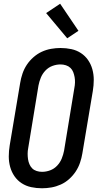

<svg xmlns="http://www.w3.org/2000/svg" viewBox="-20 -1000 540 1028"><path d="M205 8Q175 8 147 2Q119 -4 96 -19Q73 -34 57.5 -56.5Q42 -79 34.5 -106Q27 -133 27 -162.5Q27 -192 32 -222L88 -556Q92 -581 100.5 -606Q109 -631 123.5 -653Q138 -675 159 -693.5Q180 -712 204 -723Q228 -734 253.5 -738.5Q279 -743 304 -743Q334 -743 362 -737Q390 -731 413 -716Q436 -701 451.5 -678.5Q467 -656 474.5 -629Q482 -602 482 -572.5Q482 -543 477 -513L421 -179Q417 -154 408.5 -129Q400 -104 385.5 -82Q371 -60 350.5 -41.5Q330 -23 305.5 -12Q281 -1 255.5 3.5Q230 8 205 8ZM205 -80Q227 -80 248.5 -88Q270 -96 286 -113Q302 -130 310.5 -151Q319 -172 323 -193L378 -528Q381 -543 381.5 -558Q382 -573 379.5 -587Q377 -601 372 -614Q367 -627 357 -636.5Q347 -646 333 -650.5Q319 -655 304 -655Q282 -655 260.5 -647Q239 -639 223 -622Q207 -605 198.5 -584Q190 -563 186 -542L131 -207Q128 -192 128 -177Q128 -162 130 -148Q132 -134 137.5 -121Q143 -108 152.5 -98.5Q162 -89 176 -84.5Q190 -80 205 -80ZM340 -795 227 -930 302 -980 400 -835Z"/></svg>

Font: Iosevka Semibold
Style: Italic
Weight: 600
Italic angle: -9°
Monospace: yes
Designer: Belleve Invis
Foundry: Belleve Invis
Version: Version 32.5.0; ttfautohint (v1.8.4)